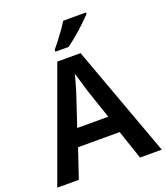

<svg xmlns="http://www.w3.org/2000/svg" viewBox="-166 -1049 1004 1162"><g transform="rotate(-20 336.5 -468.5)"><path d="M533 0 470 -187H202L139 0H0L261 -717H411L673 0ZM375 -481Q371 -495 363.5 -519Q356 -543 348.5 -569Q341 -595 336 -612Q331 -592 323.5 -565.5Q316 -539 309 -515.5Q302 -492 298 -481L237 -298H437ZM526 -927Q509 -909 478.5 -880Q448 -851 414.5 -823Q381 -795 356 -777H271V-790Q287 -808 307 -834Q327 -860 346.5 -887.5Q366 -915 379 -937H526Z"/></g></svg>

Font: Noto Sans Lisu SemiBold
Style: Regular
Weight: 600
Designer: Monotype Design Team. David Williams.
Foundry: Monotype Imaging Inc.
Version: Version 2.102; ttfautohint (v1.8.4.7-5d5b)